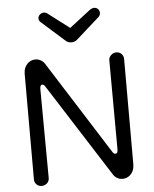

<svg xmlns="http://www.w3.org/2000/svg" viewBox="-59 -930 799 995"><g transform="rotate(-5 340.0 -432.0)"><path d="M206 -878C191 -878 176 -866 176 -850C176 -842 180 -835 187 -829L304 -725C313 -716 323 -712 336 -712C349 -712 359 -716 368 -725L485 -829C492 -835 496 -842 496 -851C496 -868 484 -880 467 -880C461 -880 454 -877 446 -872L336 -787L224 -872C219 -876 213 -878 206 -878ZM117 16C140 16 157 -1 157 -21L154 -486C154 -500 158 -507 166 -507C171 -507 177 -503 182 -494L490 -11C502 8 522 16 539 16C570 16 600 -10 600 -53V-603C600 -623 584 -640 563 -640C542 -640 523 -623 523 -603L525 -138C525 -124 521 -117 512 -117C507 -117 501 -121 496 -130L190 -613C178 -632 158 -640 141 -640C110 -640 80 -614 80 -571V-21C80 -1 96 16 117 16Z"/></g></svg>

Font: Dongle Light
Style: Regular
Weight: 300
Designer: Yanghee Ryu
Foundry: Yanghee Ryu
Version: Version 2.000